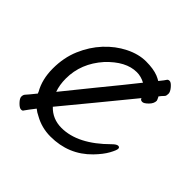

<svg xmlns="http://www.w3.org/2000/svg" viewBox="-136 -637 801 801"><g transform="rotate(45 265.0 -236.5)"><path d="M135 -131Q176 -182 241 -262Q319 -357 364 -414Q340 -427 315 -427Q251 -427 188 -360Q124 -288 124 -199Q124 -161 135 -131ZM127 -24Q109 -1 107 2Q100 12 94 20Q92 25 83 25Q74 25 60 10.5Q46 -4 46 -14Q46 -24 51 -30Q56 -36 64 -45Q66 -47 86 -72Q84 -75 83 -79Q56 -126 56 -190Q56 -254 78.5 -307Q101 -360 138 -400Q175 -440 221 -463Q267 -486 310.5 -486Q354 -486 382 -475Q394 -470 404 -464Q422 -486 426 -493Q429 -498 437.5 -498Q446 -498 459 -483Q472 -468 472 -456.5Q472 -445 468 -440Q464 -435 457 -428Q456 -426 450 -419Q450 -418 451 -418Q458 -404 458 -401Q458 -385 443 -370Q428 -355 419 -355Q410 -355 407 -360L405 -364Q361 -311 282 -214Q211 -128 169 -77Q204 -40 257 -40Q353 -40 453 -140Q468 -155 477 -155Q486 -155 486 -146Q486 -137 472 -111.5Q458 -86 429 -56Q357 18 250 18Q198 18 154 -7Q139 -14 127 -24Z"/></g></svg>

Font: QiushuiShotai Bright
Style: Regular
Weight: 400
Designer: Christian Thalmann (Catharsis Fonts)
Version: Version 1.250;